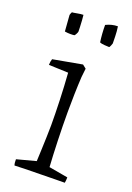

<svg xmlns="http://www.w3.org/2000/svg" viewBox="-129 -696 517 751"><g transform="rotate(20 129.5 -321.0)"><path d="M33 4Q31 -2 30.5 -8Q30 -14 30 -21L109 -42Q110 -61 111 -88.5Q112 -116 113 -144.5Q114 -173 114 -193Q114 -239 112 -296.5Q110 -354 106 -409L25 -412Q25 -425 29 -437L150 -459L165 -447L161 -411Q159 -377 158 -337.5Q157 -298 157 -264Q157 -207 159 -145Q161 -83 164 -37L243 -23Q243 -18 242.5 -11.5Q242 -5 241 0Q228 0 200 0.5Q172 1 139 1.5Q106 2 77 2.5Q48 3 33 4ZM183 -563Q178 -598 178 -634Q202 -646 227 -646Q230 -626 230.5 -604Q231 -582 231 -576Q231 -575 227.5 -566.5Q224 -558 222 -558Q217 -558 203 -559Q189 -560 183 -563ZM39 -556 34 -622Q34 -625 36 -629.5Q38 -634 39 -636Q44 -636 59.5 -639Q75 -642 85 -642Q86 -635 87 -620Q88 -605 88.5 -591.5Q89 -578 89 -574Q89 -571 85 -563.5Q81 -556 79 -555Q73 -554 62 -554Q51 -554 39 -556Z"/></g></svg>

Font: Labrada Light
Style: Regular
Weight: 300
Designer: Mercedes Jáuregui
Foundry: Omnibus-Type Team
Version: Version 1.000; ttfautohint (v1.8.4.7-5d5b)